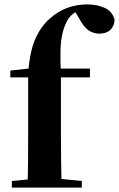

<svg xmlns="http://www.w3.org/2000/svg" viewBox="-20 -853 541 873"><path d="M34 0V-30L146 -41H242L352 -30V0ZM105 0Q107 -59 107.5 -118.5Q108 -178 108 -236V-501H27V-532L160 -547L108 -519L109 -531Q117 -626 142.5 -680.5Q168 -735 205 -767Q245 -803 288 -818Q331 -833 376 -833Q420 -833 455.5 -817.5Q491 -802 501 -763Q500 -735 482 -717.5Q464 -700 432 -700Q404 -700 382 -715.5Q360 -731 340 -769L315 -811V-820H364V-812Q340 -809 321 -796.5Q302 -784 291 -768Q274 -741 265 -705Q256 -669 255 -622.5Q254 -576 257 -516V-236Q257 -178 258 -118.5Q259 -59 260 0ZM183 -501V-541H389V-501Z"/></svg>

Font: Noto Serif TC ExtraBold
Style: Regular
Weight: 800
Designer: Ryoko NISHIZUKA 西塚涼子 (kana & ideographs); Frank Grießhammer (Latin, Greek & Cyrillic); Wenlong ZHANG 张文龙 (bopomofo); San
Foundry: Adobe
Version: Version 2.002-H1;hotconv 1.1.0;makeotfexe 2.6.0